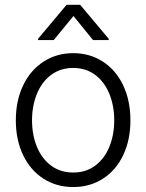

<svg xmlns="http://www.w3.org/2000/svg" viewBox="-20 -756 600 787"><path d="M44.9 -262.7Q44.9 -343.3 74.7 -405.8Q104.5 -468.3 158.2 -503.2Q211.9 -538.1 280.3 -538.1Q348.6 -538.1 402.1 -503.2Q455.6 -468.3 485.1 -405.8Q514.6 -343.3 514.6 -262.7Q514.6 -182.6 485.1 -120.4Q455.6 -58.1 402.1 -23.7Q348.6 10.7 280.3 10.7Q211.4 10.7 158 -23.7Q104.5 -58.1 74.7 -120.4Q44.9 -182.6 44.9 -262.7ZM448.2 -262.7Q448.2 -321.8 428.5 -370.8Q408.7 -419.9 370.6 -448.7Q332.5 -477.5 280.3 -477.5Q227.5 -477.5 189.2 -448.7Q150.9 -419.9 131.1 -370.8Q111.3 -321.8 111.3 -262.7Q111.3 -203.6 131.1 -154.8Q150.9 -106 189.2 -77.4Q227.5 -48.8 280.3 -48.8Q332.5 -48.8 370.6 -77.4Q408.7 -106 428.5 -154.8Q448.2 -203.6 448.2 -262.7ZM281.2 -690.4 200.2 -591.8H135.7V-596.7L252.9 -736.3H308.6L425.8 -596.7V-591.8H361.3Z"/></svg>

Font: Pretendard Light
Style: Regular
Weight: 300
Designer: Base glyphs from Inter by Rasmus Andersson; Hangeul glyphs from Noto Sans CJK(Source Han Sans) by Jang Soo-young and Kan
Foundry: Kil Hyung-jin
Version: Version 1.309